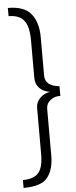

<svg xmlns="http://www.w3.org/2000/svg" viewBox="-67 -875 442 1118"><g transform="rotate(-5 154.0 -316.0)"><path d="M24 164Q87 164 115 132.5Q143 101 143 24V-247Q143 -280 167 -304.5Q191 -329 227 -334Q189 -339 165.5 -362.5Q142 -386 142 -424V-640Q142 -725 113.5 -759.5Q85 -794 24 -794V-842Q121 -842 160.5 -791.5Q200 -741 200 -656V-431Q200 -370 284 -362V-305Q252 -307 226.5 -287.5Q201 -268 201 -236V38Q201 117 165 163.5Q129 210 24 210Z"/></g></svg>

Font: Exo Light
Style: Regular
Weight: 300
Designer: Natanael Gama
Foundry: Natanael Gama
Version: Version 1.500; ttfautohint (v1.6)